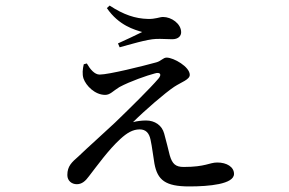

<svg xmlns="http://www.w3.org/2000/svg" viewBox="-20 -619 1040 690"><path d="M281 -388C277 -371 275 -353 280 -337C289 -311 321 -278 358 -278C376 -278 386 -292 409 -306C448 -327 509 -348 536 -355C555 -361 563 -352 549 -336C519 -301 449 -232 393 -178C356 -143 293 -87 262 -57C238 -36 222 -22 222 10C222 31 238 43 256 43C274 43 287 32 300 14C328 -22 370 -81 413 -120C436 -141 457 -154 482 -154C504 -154 516 -141 521 -117C527 -90 530 -59 535 -31C546 28 574 51 660 51C731 51 821 43 821 6C821 -19 795 -35 761 -35C732 -35 719 -19 640 -19C611 -19 599 -30 590 -61C585 -81 577 -114 570 -139C562 -169 536 -186 505 -186C491 -186 472 -184 458 -180C500 -222 573 -285 606 -307C632 -324 662 -333 662 -350C662 -379 604 -412 579 -412C566 -412 560 -400 542 -395C495 -382 371 -351 338 -351C320 -351 304 -370 292 -391ZM491 -504C469 -493 435 -477 404 -463L410 -449C443 -458 509 -478 540 -479C560 -480 577 -478 599 -478C621 -478 631 -490 631 -503C631 -534 596 -558 566 -558C553 -558 539 -550 511 -551C467 -552 424 -566 374 -599L364 -590C407 -527 464 -512 491 -504Z"/></svg>

Font: Source Han Serif JP Medium
Style: Regular
Weight: 500
Designer: Ryoko NISHIZUKA 西塚涼子 (kana & ideographs); Frank Grießhammer (Latin, Greek & Cyrillic); Wenlong ZHANG 张文龙 (bopomofo); San
Foundry: Adobe Systems Incorporated
Version: Version 1.001;PS 1.001;hotconv 16.6.54;makeotf.lib2.5.65590